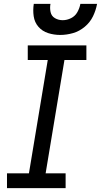

<svg xmlns="http://www.w3.org/2000/svg" viewBox="-20 -969 520 989"><path d="M16 0H318V-76H215L312 -660H425V-735H123V-660H226L129 -76H16ZM290 -789Q323 -789 356 -798.5Q389 -808 416.5 -831Q444 -854 459 -885Q474 -916 480 -949H394Q390 -927 378.5 -906.5Q367 -886 346 -875.5Q325 -865 303 -865Q281 -865 263 -875.5Q245 -886 240.5 -907Q236 -928 240 -949H154Q149 -917 153.5 -885.5Q158 -854 178 -831Q198 -808 228 -798.5Q258 -789 290 -789Z"/></svg>

Font: Iosevka Sparkle Oblique
Style: Regular
Weight: 400
Italic angle: -9°
Designer: Belleve Invis
Foundry: Belleve Invis
Version: Version 4.5.0; ttfautohint (v1.8.3)